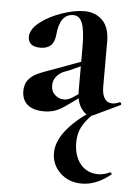

<svg xmlns="http://www.w3.org/2000/svg" viewBox="-50 -435 525 749"><g transform="rotate(5 212.5 -60.5)"><path d="M309 8Q289 8 272 -17.5Q255 -43 255 -85V-255Q255 -319 244.5 -348Q234 -377 209 -377Q156 -377 149 -295Q146 -265 131.5 -252Q117 -239 91 -239Q66 -239 54.5 -249.5Q43 -260 43 -277Q43 -307 78 -334.5Q113 -362 162.5 -379Q212 -396 250 -396Q294 -396 321.5 -368.5Q349 -341 349 -285V-108Q349 -79 359.5 -63Q370 -47 389 -47Q403 -47 418 -54H419Q423 -54 424.5 -49.5Q426 -45 422 -43L319 6Q315 8 309 8ZM40 -65Q40 -92 53 -108.5Q66 -125 85.5 -134.5Q105 -144 140 -156L165 -165L265 -202L269 -187L212 -161Q209 -160 192 -153.5Q175 -147 162.5 -132Q150 -117 150 -97Q150 -73 165.5 -59.5Q181 -46 201 -46Q217 -46 234 -57L284 -91L285 -75L215 -25Q192 -8 172 -0.5Q152 7 127 7Q84 7 62 -12Q40 -31 40 -65ZM263 117Q263 169 289 201Q315 233 360 233Q371 233 384 229.5Q397 226 403 222H405Q408 222 410.5 225Q413 228 410 230Q355 275 298 275Q247 275 213.5 243Q180 211 180 165Q180 82 308 -6L322 -1Q290 30 276.5 56.5Q263 83 263 117Z"/></g></svg>

Font: Cormorant Garamond
Style: Bold
Weight: 700
Designer: Christian Thalmann (Catharsis Fonts)
Foundry: Catharsis Fonts
Version: Version 4.000